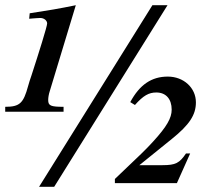

<svg xmlns="http://www.w3.org/2000/svg" viewBox="-29 -703 799 737"><path d="M489 -300C521 -336 542 -348 571 -348C608 -348 630 -323 630 -282C630 -250 611 -217 560 -161C531 -129 512 -111 412 -16V0H650L701 -114H685C660 -77 645 -69 595 -69H506L631 -170C698 -224 723 -262 723 -310C723 -366 676 -409 615 -409C553 -409 507 -378 471 -311ZM614 -683H556L121 14H179ZM262 -683C199 -670 157 -663 85 -652L83 -631L94 -632C108 -633 119 -634 126 -634C140 -634 152 -624 152 -613C152 -602 120 -500 92 -414C87 -399 82 -385 79 -373C61 -307 47 -293 -9 -293V-274H215V-293C166 -293 156 -297 156 -319C156 -328 158 -341 162 -353Z"/></svg>

Font: STIXGeneral
Style: Bold Italic
Weight: 700
Italic angle: -16.33°
Designer: MicroPress Inc., with final additions and corrections provided by Coen Hoffman, Elsevier (retired)
Version: Version 1.1.0